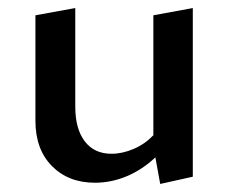

<svg xmlns="http://www.w3.org/2000/svg" viewBox="-20 -448 568 477"><path d="M459 -428V-9L378 9L366 -57Q333 -26 294.5 -10Q256 6 216 6Q150 6 109 -35.5Q68 -77 68 -148V-410L167 -428V-183Q167 -128 190.5 -97Q214 -66 257 -66Q284 -66 312 -78Q340 -90 361 -112V-410Z"/></svg>

Font: Ysabeau Semibold
Style: Regular
Weight: 600
Designer: Christian Thalmann (Catharsis Fonts)
Version: Version 0.003